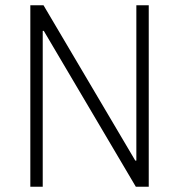

<svg xmlns="http://www.w3.org/2000/svg" viewBox="-20 -708 679 728"><path d="M95 0V-688H145L493 -99H497V-688H544V0H495L146 -591H142V0Z"/></svg>

Font: Saira Semi Condensed ExtraLight
Style: Regular
Weight: 200
Width: 4
Designer: Hector Gatti with collaboration of the Omnibus-Type team
Foundry: Omnibus-Type
Version: Version 1.001; ttfautohint (v1.8)